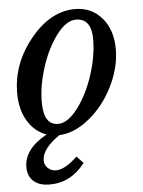

<svg xmlns="http://www.w3.org/2000/svg" viewBox="-54 -583 631 850"><g transform="rotate(-5 261.5 -158.0)"><path d="M193 -40Q236 -40 280.5 -98.5Q325 -157 352.5 -241Q380 -325 380 -400Q380 -493 311 -493Q268 -493 225 -436Q182 -379 155.5 -297Q129 -215 129 -142Q129 -40 193 -40ZM290 142Q227 224 133 224Q87 224 61.5 201.5Q36 179 36 139Q36 58 138 2Q87 -15 55.5 -66Q24 -117 24 -191Q24 -322 113 -431Q202 -540 311 -540Q384 -540 430 -487Q476 -434 476 -348Q476 -267 435.5 -184.5Q395 -102 328.5 -47.5Q262 7 194 10Q115 64 115 116Q115 136 130 150Q145 164 166 164Q206 164 261 111Z"/></g></svg>

Font: Libre Baskerville
Style: Italic
Weight: 400
Italic angle: -15°
Designer: Pablo Impallari, Rodrigo Fuenzalida
Foundry: Pablo Impallari, Rodrigo Fuenzalida
Version: Version 1.051;Glyphs 3.2.3 (3260)